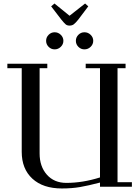

<svg xmlns="http://www.w3.org/2000/svg" viewBox="-20 -1066 793 1096"><path d="M22 -676.8V-702.1H250V-676.8H206.1V-189.9Q206.1 -115.7 247.6 -68.8Q289.1 -22 358.9 -22Q452.1 -22 550.8 -53.2V-676.8H469.2V-702.1H696.8V-676.8H650.9V-25.9H732.9V0H550.8V-23.9Q483.9 -6.3 437 1.7Q390.1 9.8 333 9.8Q225.6 9.8 164.8 -46.1Q104 -102.1 104 -199.2V-676.8ZM257.6 -798.6Q243.2 -813 243.2 -833Q243.2 -853 257.6 -867.4Q272 -881.8 292 -881.8Q312 -881.8 326.9 -867.4Q341.8 -853 341.8 -833Q341.8 -813 326.9 -798.6Q312 -784.2 292 -784.2Q272 -784.2 257.6 -798.6ZM272 -1029.8 291 -1045.9 377 -976.1 465.8 -1045.9 483.9 -1029.8 426.8 -954.1Q411.1 -934.6 401.1 -927.2Q391.1 -919.9 377 -919.9Q363.3 -919.9 355 -926.8Q346.7 -933.6 330.1 -954.1ZM461.9 -881.8Q482.4 -881.8 497.3 -867.4Q512.2 -853 512.2 -833Q512.2 -813 497.3 -798.6Q482.4 -784.2 461.9 -784.2Q441.9 -784.2 427.5 -798.6Q413.1 -813 413.1 -833Q413.1 -853 427.5 -867.4Q441.9 -881.8 461.9 -881.8Z"/></svg>

Font: Dehuti Alt
Style: Bold
Weight: 700
Version: Version 1.2